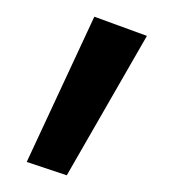

<svg xmlns="http://www.w3.org/2000/svg" viewBox="-20 -663 208 230"><path d="M93 -643 156 -620 60 -453 12 -469Z"/></svg>

Font: GFS Neohellenic Rg
Style: Italic
Weight: 400
Italic angle: -12°
Designer: Takis Katsoulidis and George D. Matthiopoulos
Foundry: Takis Katsoulidis and George D. Matthiopoulos
Version: Version 1.0